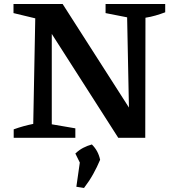

<svg xmlns="http://www.w3.org/2000/svg" viewBox="-20 -684 857 953"><path d="M504 -664H800V-623Q776 -614 752 -607Q728 -600 702 -596L701 0H567L208 -561L237 -569V-67L354 -47V0H48V-42Q73 -51 96.5 -57.5Q120 -64 145 -69L155 -593L47 -619V-664H291L647 -108L621 -100L611 -598L504 -619ZM359 243 380 96 477 109Q462 145 442.5 180Q423 215 397 249ZM392 155 354 78Q373 60 393.5 49.5Q414 39 436 33Q452 49 462 67.5Q472 86 477 109Z"/></svg>

Font: Piazzolla Thin
Style: Bold
Weight: 700
Version: Version 2.005